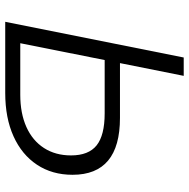

<svg xmlns="http://www.w3.org/2000/svg" viewBox="-14 -726 740 753"><g transform="rotate(90 356.5 -350.0)"><path d="M443 -450Q666 -450 666 -264Q666 -184 626.5 -124.5Q587 -65 515 -32.5Q443 0 345 0H66L206 -700H278L228 -450ZM352 -59Q425 -59 478.5 -83Q532 -107 561 -152Q590 -197 590 -258Q590 -327 550.5 -358.5Q511 -390 425 -390H216L150 -59Z"/></g></svg>

Font: MOST Montserrat
Style: Italic
Weight: 400
Italic angle: -11.3°
Designer: Julieta Ulanovsky
Foundry: Julieta Ulanovsky
Version: Version 8.000;March 11, 2024;FontCreator 15.0.0.2926 64-bit